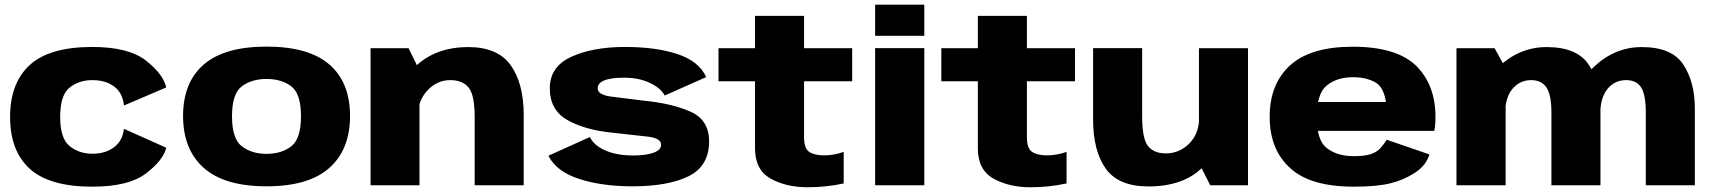

<svg xmlns="http://www.w3.org/2000/svg" viewBox="-20 -799 7395 828"><path d="M378 6Q534 6 608.8 -50.5Q683.5 -107 697 -162L514.5 -243.5Q509 -192.5 472 -164.2Q435 -136 378 -136Q322 -136 280.8 -168.5Q239.5 -201 239.5 -294.5Q239.5 -389 280.2 -421.2Q321 -453.5 378 -453.5Q435.5 -453.5 472.2 -426Q509 -398.5 514.5 -344L697 -422Q683.5 -480 608.8 -538.2Q534 -596.5 378 -596.5Q193.5 -596.5 108.5 -518.8Q23.5 -441 23.5 -294.5Q23.5 -148 108.5 -71Q193.5 6 378 6Z M1129.5 4.5Q1311 4.5 1400.2 -74.8Q1489.5 -154 1489.5 -299Q1489.5 -444 1400.2 -521Q1311 -598 1129.5 -598Q948.5 -598 859 -521Q769.5 -444 769.5 -299Q769.5 -154 859 -74.8Q948.5 4.5 1129.5 4.5ZM1129.5 -135.5Q1065.5 -135.5 1023 -168Q980.5 -200.5 980.5 -297.5Q980.5 -395 1023 -426.8Q1065.5 -458.5 1129.5 -458.5Q1194 -458.5 1236 -426.8Q1278 -395 1278 -297.5Q1278 -200.5 1236 -168Q1194 -135.5 1129.5 -135.5Z M1578 0H1789V-495L1742 -591H1578ZM2027 0H2238.5V-302.5Q2238.5 -439 2182.5 -517.5Q2126.5 -596 1999.5 -596Q1855 -596 1766.8 -507.8Q1678.5 -419.5 1678.5 -341.5L1781 -292.5Q1781 -363.5 1822.8 -408.5Q1864.5 -453.5 1922 -453.5Q1975 -453.5 2001 -421.2Q2027 -389 2027 -295.5Z M2707 4.5Q2861 4.5 2949.5 -39Q3038 -82.5 3038 -189.5Q3038 -282 2957.5 -317.5Q2877 -353 2759 -364.5Q2673.5 -375 2615.5 -382.5Q2557.5 -390 2557.5 -418.5Q2557.5 -440.5 2585.8 -452.2Q2614 -464 2672 -464Q2735.5 -464 2783 -441.2Q2830.5 -418.5 2846.5 -387L3025.5 -466.5Q2994.5 -535 2901.5 -565.8Q2808.5 -596.5 2675.5 -596.5Q2536.5 -596.5 2443.8 -554Q2351 -511.5 2351 -418.5Q2351 -325 2425.8 -282Q2500.5 -239 2619 -227Q2708.5 -216.5 2769.8 -210.2Q2831 -204 2831 -175Q2831 -152 2798 -140.2Q2765 -128.5 2711 -128.5Q2638.5 -128.5 2589.2 -150.8Q2540 -173 2524 -208L2345 -127.5Q2379.5 -59 2478 -27.2Q2576.5 4.5 2707 4.5Z M3462.5 8.5Q3544.5 8.5 3618.5 -8V-144Q3576 -129 3533.5 -129Q3493 -129 3470.2 -143.8Q3447.5 -158.5 3447.5 -206.5V-448.5H3655V-591H3447.5V-730.5H3236V-591H3078.5V-448.5H3236V-159.5Q3236 -66.5 3303 -29Q3370 8.5 3462.5 8.5Z M3754 0H3966V-591.5H3754ZM3754 -779V-644.5H3966V-779Z M4423.5 8.5Q4505.5 8.5 4579.5 -8V-144Q4537 -129 4494.5 -129Q4454 -129 4431.2 -143.8Q4408.5 -158.5 4408.5 -206.5V-448.5H4616V-591H4408.5V-730.5H4197V-591H4039.5V-448.5H4197V-159.5Q4197 -66.5 4264 -29Q4331 8.5 4423.5 8.5Z M5199 0H5362V-591H5150.5V-96.5ZM4905.5 -591.5H4694V-284Q4694 -148 4748.8 -71.5Q4803.5 5 4932.5 5Q5089.5 5 5172.2 -83.8Q5255 -172.5 5255 -249.5L5151.5 -294Q5151.5 -223 5108.8 -180.2Q5066 -137.5 5008 -137.5Q4955 -137.5 4930.2 -170Q4905.5 -202.5 4905.5 -296.5Z M5818.5 6V-125.5Q5747.5 -125.5 5703 -159.5Q5658.5 -192.5 5658.5 -294Q5658.5 -396.5 5702.5 -431Q5746.5 -466 5814 -466Q5883 -466 5922.5 -436Q5948.5 -413 5957 -359H5640V-234.5H6165.5Q6170.5 -261 6170.5 -294.5Q6170.5 -432.5 6087 -515.5Q6002 -597.5 5813.5 -597.5Q5632 -597.5 5544 -517.5Q5455.5 -437.5 5455.5 -295Q5455.5 -153.5 5544.5 -73.5Q5631.5 6 5818.5 6ZM5818.5 -125.5V6Q5919.5 6 5978 -9Q6035.5 -23.5 6082.5 -54.5Q6129 -84 6144.5 -133L5960 -196.5Q5945.5 -173 5929.5 -156.5Q5913 -140.5 5887 -133Q5861 -125.5 5818.5 -125.5Z M6261 0H6473V-505L6425.5 -591H6261ZM6670.5 0H6882V-333Q6882 -444 6831.5 -520Q6781 -596 6650 -596Q6534.5 -596 6444 -512Q6353.5 -428 6353.5 -341.5L6470.5 -304.5Q6470.5 -378 6502.5 -415.8Q6534.5 -453.5 6583 -453.5Q6627.5 -453.5 6649 -421.8Q6670.5 -390 6670.5 -313ZM7077.5 0H7289V-333Q7289 -443.5 7239.8 -519.8Q7190.5 -596 7060 -596Q6944 -596 6853.5 -510.5Q6763 -425 6763 -341.5L6881 -304.5Q6881 -378 6912.5 -415.8Q6944 -453.5 6992.5 -453.5Q7037.5 -453.5 7057.5 -421.8Q7077.5 -390 7077.5 -313Z"/></svg>

Font: Anybody SemiExpanded ExtraBold
Style: Regular
Weight: 800
Width: 6
Version: Version 1.113;gftools[0.9.25]